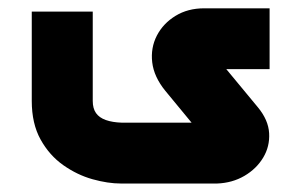

<svg xmlns="http://www.w3.org/2000/svg" viewBox="-20 -308 722 460"><path d="M270 131.7Q238.4 131.7 201.6 121.4Q164.9 111.1 131.6 87.7Q98.3 64.2 77.2 26.2Q56.1 -11.8 56.1 -66.2V-280.2H202.2V-66.2Q202.2 -48.2 210 -37.1Q217.8 -26 233.6 -20.4Q249.5 -14.8 272 -14.1H458.7Q455.8 -11.1 453.8 -8.1Q451.7 -5.1 448.9 -2.1L376 -90.5Q348.8 -123.9 344.7 -158.6Q340.7 -193.4 355.8 -222.7Q371 -252 400.5 -270Q429.9 -288.1 469.3 -288.1H625.9V-142.3H503.7Q505.4 -146 506.5 -150.1Q507.6 -154.1 509.3 -157.9L597.8 -51Q623 -20.6 624.8 11.1Q626.6 42.9 610.5 69.7Q594.4 96.5 565.5 113.4Q536.6 130.3 500 131.7Z"/></svg>

Font: Mada
Style: Regular
Weight: 400
Designer: Khaled Hosny
Version: Version 1.5